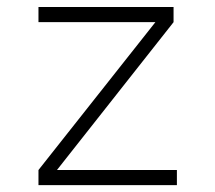

<svg xmlns="http://www.w3.org/2000/svg" viewBox="-20 -538 626 558"><path d="M91.8 0V-43.9L431.6 -473.6H91.8V-517.6H484.4V-473.6L145.5 -43.9H494.1V0Z"/></svg>

Font: Cascadia Code ExtraLight
Style: Regular
Weight: 200
Monospace: yes
Designer: Aaron Bell
Foundry: Saja Typeworks
Version: Version 2407.024; ttfautohint (v1.8.4)